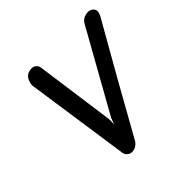

<svg xmlns="http://www.w3.org/2000/svg" viewBox="-148 -685 816 816"><g transform="rotate(-45 260.0 -277.0)"><path d="M442 -527Q450 -543 466.5 -549.5Q483 -556 496 -553Q510 -550 516.5 -539Q523 -528 516 -511L514 -506L378 -267L243 -26L244 -27Q227 0 200 0Q189 0 180 -7.5Q171 -15 169 -26V-25L100 -500Q100 -516 109 -532.5Q118 -549 140 -553Q158 -556 168 -548Q178 -540 180 -528L230 -166L229 -137L240 -166Z"/></g></svg>

Font: VDS Compensated
Style: Light Italic
Weight: 300
Italic angle: -12°
Designer: artmaker
Foundry: artmaker
Version: Version 1.000 2012 initial release